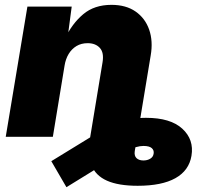

<svg xmlns="http://www.w3.org/2000/svg" viewBox="-20 -570 842 800"><path d="M553.7 204.1Q473.6 204.1 425.8 182.9Q377.9 161.6 360.8 117.7Q343.8 73.7 355 5.9L371.6 -93.8H567.4L541.5 59.6Q538.6 79.1 548.8 88.9Q559.1 98.6 577.6 98.6Q593.8 98.6 606 91.3Q618.2 84 620.1 70.3Q622.6 56.2 612.3 47.1Q602.1 38.1 577.6 38.1Q563.5 38.1 546.4 43Q529.3 47.9 502 62Q474.6 76.2 429.7 103.5L256.8 210L193.8 101.6L377 -10.7Q418.9 -36.6 473.4 -57.9Q527.8 -79.1 588.4 -79.1Q690.4 -79.1 739.7 -33.7Q789.1 11.7 777.8 79.1Q767.6 140.6 710.9 172.4Q654.3 204.1 553.7 204.1ZM249 -296.4 200.2 0H3.9L94.2 -542.5H278.8L260.3 -402.8L250.5 -408.7Q280.3 -471.7 326.7 -510.7Q373 -549.8 444.3 -549.8Q504.9 -549.8 544.9 -522Q585 -494.1 601.6 -446.3Q618.2 -398.4 607.9 -338.9L551.8 0H356L407.2 -310.1Q414.1 -350.6 396 -370.4Q377.9 -390.1 345.2 -390.1Q318.8 -390.1 298.8 -378.2Q278.8 -366.2 266.1 -345.2Q253.4 -324.2 249 -296.4Z"/></svg>

Font: Inter 16pt Black
Style: Italic
Weight: 900
Italic angle: -9.3988°
Version: Version 4.001;git-66647c0bb